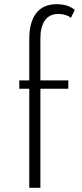

<svg xmlns="http://www.w3.org/2000/svg" viewBox="-20 -895 390 915"><path d="M119.5 0H172.5V-472H305.5V-512H172.5V-713Q172.5 -767 194 -797.8Q215.5 -828.5 258.5 -828.5Q295 -828.5 318 -810L336.5 -848Q303 -875 250 -875Q186 -875 152.8 -832.5Q119.5 -790 119.5 -709.5V-512H72V-472H119.5Z"/></svg>

Font: Spartan Light
Style: Regular
Weight: 300
Designer: Matt Bailey, Mirko Velimirovic
Foundry: Matt Bailey
Version: Version 1.003; ttfautohint (v1.8.3)